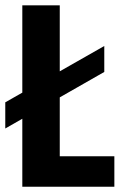

<svg xmlns="http://www.w3.org/2000/svg" viewBox="-20 -708 454 728"><path d="M0 -220.8 375.4 -435.2V-533.6L0 -320ZM64.6 0H413.6V-115.6H206.6V-687.8H64.6Z"/></svg>

Font: Secuela Light
Style: Regular
Weight: 300
Designer: Fernando Haro
Foundry: deFharo
Version: Version 1.708